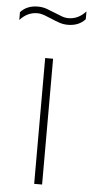

<svg xmlns="http://www.w3.org/2000/svg" viewBox="-94 -789 391 821"><g transform="rotate(5 101.5 -378.0)"><path d="M85 0V-540H119V0ZM169 -690Q149 -690 130.5 -696.5Q112 -703 95 -710.5Q79 -717.5 64.2 -722.8Q49.5 -728 35 -728Q-7.5 -728 -39.5 -692.5V-726Q-12 -756.5 35 -756.5Q55.5 -756.5 73.8 -750Q92 -743.5 109.5 -736Q125 -729.5 139.8 -724Q154.5 -718.5 169 -718.5Q211.5 -718.5 243.5 -754V-720.5Q216 -690 169 -690Z"/></g></svg>

Font: Encode Sans Th
Style: Regular
Weight: 100
Designer: Multiple Designers
Foundry: Impallari Type
Version: Version 3.002; ttfautohint (v1.8.3) -l 8 -r 50 -G 200 -x 14 